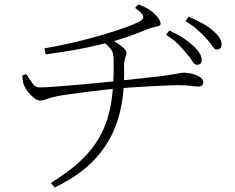

<svg xmlns="http://www.w3.org/2000/svg" viewBox="-20 -779 1040 850"><path d="M853 -492Q841 -492 831.5 -508Q822 -524 805 -543Q789 -563 768 -584Q747 -605 715 -625L730 -644Q767 -627 793 -609.5Q819 -592 836 -576Q873 -542 873 -514Q873 -503 867 -497.5Q861 -492 853 -492ZM205 31Q290 -21 345 -75Q400 -129 431 -192Q462 -255 473.5 -333Q485 -411 483 -511Q483 -531 479.5 -543.5Q476 -556 465.5 -568Q455 -580 434 -597L457 -611Q472 -605 491.5 -593Q511 -581 525.5 -568Q540 -555 540 -546Q540 -538 537 -530.5Q534 -523 531.5 -513Q529 -503 529 -486Q534 -363 505.5 -262Q477 -161 408 -83Q339 -5 222 51ZM155 -334Q145 -334 130.5 -345.5Q116 -357 104 -372.5Q92 -388 87 -400Q80 -415 79 -445L96 -451Q110 -429 123.5 -410.5Q137 -392 155 -392Q175 -392 210.5 -394.5Q246 -397 288 -400.5Q330 -404 372 -408Q414 -412 448.5 -415.5Q483 -419 502 -421Q536 -425 577 -429Q618 -433 654 -437.5Q690 -442 709 -444Q741 -449 755.5 -451.5Q770 -454 778 -455.5Q786 -457 797 -457Q813 -457 832 -452Q851 -447 865.5 -437.5Q880 -428 880 -416Q880 -409 876 -402.5Q872 -396 857 -396Q847 -396 824 -399Q801 -402 766 -402Q750 -402 717 -400.5Q684 -399 645 -397Q606 -395 569 -392.5Q532 -390 506 -388Q481 -386 441.5 -381.5Q402 -377 359 -371.5Q316 -366 280.5 -361Q245 -356 228 -352Q206 -348 189 -341Q172 -334 155 -334ZM177 -565Q243 -576 310.5 -592Q378 -608 438.5 -626Q499 -644 543.5 -660.5Q588 -677 606 -689Q617 -697 613 -709.5Q609 -722 578 -744L592 -759Q617 -751 634.5 -740Q652 -729 661 -721Q670 -713 680.5 -699Q691 -685 691 -674Q691 -667 683 -664Q675 -661 663 -659Q651 -657 639 -652Q612 -641 583 -630Q554 -619 523.5 -609Q493 -599 461 -591Q431 -584 398.5 -576Q366 -568 316 -559Q266 -550 182 -538ZM939 -560Q929 -560 919 -576Q909 -592 892 -610Q874 -630 853.5 -648Q833 -666 801 -686L815 -705Q852 -689 879 -674Q906 -659 923 -643Q961 -611 961 -582Q961 -571 955 -565.5Q949 -560 939 -560Z"/></svg>

Font: Noto Serif JP ExtraLight ExtraLight
Style: Regular
Weight: 250
Version: Version 2.003-H1;hotconv 1.1.1;makeotfexe 2.6.0